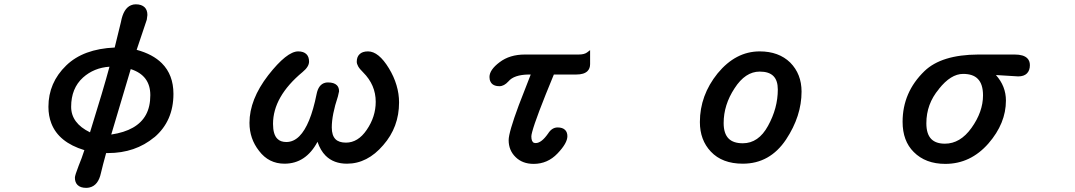

<svg xmlns="http://www.w3.org/2000/svg" viewBox="-20 -737 5040 900"><path d="M684.6 -291Q684.6 -383.8 592.8 -413.1L501.5 -106.4Q623.5 -124.5 664.1 -199.2Q684.6 -236.8 684.6 -291ZM313.5 -236.3Q313.5 -159.7 401.9 -116.7Q465.3 -320.3 493.2 -424.3Q420.4 -419.4 369.1 -373.5Q313.5 -323.2 313.5 -236.3ZM331.1 95.7Q331.1 85.4 348.1 41.5Q363.3 4.9 375.5 -33.2Q254.9 -69.8 220.7 -158.7Q207 -193.8 207 -236.3Q207 -349.6 290.5 -430.2Q370.6 -507.8 517.6 -514.2L546.9 -633.8Q558.6 -697.8 594.2 -712.4Q604.5 -716.8 616.2 -716.8Q644 -716.8 658.2 -702.6Q670.9 -689.9 670.9 -667V-666.5L668 -644.5L620.6 -503.4Q696.3 -482.9 738.8 -440.4Q793 -386.2 793 -296.9Q793 -169.9 704.1 -93.8H703.6Q614.3 -19.5 486.3 -19.5H477.5L463.4 32.7L453.1 74.2Q440.9 131.8 400.4 141.6Q392.6 143.6 383.8 143.6Q356.9 143.6 343.3 129.9Q331.1 117.7 331.1 95.7Z M1468.3 -72.3Q1413.6 30.3 1313.5 30.3Q1239.7 30.3 1194.3 -29.8Q1149.4 -86.9 1149.4 -161.1Q1149.4 -270.5 1237.3 -384.3Q1324.7 -496.1 1377.9 -496.1Q1403.3 -496.1 1416.5 -482.9Q1428.7 -470.7 1428.7 -448.2Q1428.7 -424.3 1398.4 -399.4Q1259.8 -284.2 1259.8 -156.2Q1259.8 -106.4 1280.3 -86.4Q1294.9 -71.3 1322.3 -71.3Q1356 -71.3 1383.3 -98.6Q1434.6 -149.9 1463.9 -295.4Q1472.7 -341.3 1504.4 -349.1Q1510.7 -350.6 1517.6 -350.6Q1545.9 -350.6 1559.1 -337.4Q1569.3 -327.1 1569.3 -309.6V-308.6L1564 -285.2Q1535.2 -198.7 1535.2 -139.6Q1535.2 -102.1 1552.7 -84.5Q1568.8 -68.4 1601.6 -68.4Q1658.2 -68.4 1698.7 -127.9Q1741.2 -189.5 1741.2 -259.8Q1741.2 -338.9 1682.1 -397.9Q1665.5 -414.1 1658.9 -426Q1652.3 -438 1652.3 -447.3Q1652.3 -470.2 1665 -482.4Q1678.2 -496.1 1705.1 -496.1Q1754.9 -496.1 1803.2 -416.5Q1826.7 -377.9 1838.6 -337.6Q1850.6 -297.4 1850.6 -256.8Q1850.6 -141.1 1776.4 -56.6Q1702.1 30.3 1606.4 30.3Q1543.9 30.3 1506.3 -7.3Q1481.9 -31.7 1468.3 -72.3Z M2364.3 -80.1Q2364.3 -115.7 2411.6 -243.2L2467.8 -387.7H2458Q2389.2 -386.7 2363.3 -355.5Q2342.8 -333 2321.3 -333Q2289.6 -333 2279.3 -354Q2274.4 -363.3 2274.4 -376Q2274.4 -409.7 2321.8 -445.3Q2369.1 -481.4 2440.4 -481.4H2692.4Q2718.8 -481.4 2731.9 -491.2L2746.1 -502V-436.5Q2746.1 -416 2733.9 -403.8Q2717.8 -387.7 2681.6 -387.7H2576.2Q2491.2 -182.6 2474.6 -118.7Q2470.7 -104 2470.7 -97.7Q2470.7 -72.3 2483.4 -67.4Q2486.3 -66.4 2491.2 -66.4Q2518.1 -66.4 2549.3 -111.3Q2567.4 -139.6 2593.8 -139.6Q2617.2 -139.6 2628.9 -127.9Q2639.6 -117.2 2639.6 -98.6Q2639.6 -65.9 2593.3 -17.6Q2546.9 31.2 2481.4 31.2Q2429.2 31.2 2397 -0.5Q2364.3 -32.2 2364.3 -80.1Z M3626 -317.4Q3626 -359.9 3605.2 -380.6Q3584.5 -401.4 3541 -401.4Q3473.6 -401.4 3423.3 -323.2Q3372.1 -245.6 3372.1 -160.2Q3372.1 -110.8 3395.5 -87.4Q3417.5 -65.4 3461.9 -65.4Q3535.6 -65.4 3580.1 -147Q3626 -230 3626 -317.4ZM3260.7 -165Q3260.7 -290 3343.8 -393.1Q3428.7 -496.1 3541 -496.1Q3630.4 -496.1 3684.1 -443.8Q3737.3 -390.1 3737.3 -307.6Q3737.3 -192.9 3664.6 -83Q3588.9 30.3 3461.9 30.3Q3365.2 30.3 3312 -26.4Q3260.7 -80.6 3260.7 -165Z M4587.9 -290Q4587.9 -343.3 4563 -367.7Q4540.5 -390.6 4494.6 -390.6Q4437 -390.6 4380.9 -319.8V-319.3Q4322.3 -249.5 4322.3 -159.2Q4322.3 -108.4 4345.7 -85Q4367.2 -63.5 4409.2 -63.5Q4481 -63.5 4533.7 -137.2Q4587.9 -212.9 4587.9 -290ZM4210.9 -166Q4210.9 -304.7 4313.5 -403.8Q4393.1 -480.5 4565.4 -481.4H4736.3Q4777.8 -481.4 4795.4 -463.9Q4807.6 -451.7 4807.6 -431.6Q4807.6 -406.7 4793.7 -392.8Q4779.8 -378.9 4752.9 -378.9H4752.4L4648.4 -385.3Q4695.3 -333 4695.3 -265.6Q4695.3 -158.7 4613.3 -64.5Q4529.3 31.2 4411.1 31.2Q4318.4 31.2 4263.2 -24.4Q4210.9 -76.2 4210.9 -166Z"/></svg>

Font: YuPearl-SemiBold
Style: SemiBold
Weight: 600
Designer: Max Yao
Foundry: Max-Everyday
Version: Version 1.011; ttfautohint (v1.8.3)